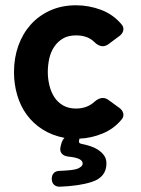

<svg xmlns="http://www.w3.org/2000/svg" viewBox="-20 -514 532 727"><path d="M176 163Q176 149 184 141Q192 133 206 133Q254 131 270 126Q293 118 293 105Q293 84 239 79Q221 77 213 66.5Q205 56 210 38L214 24Q216 19 218.5 15Q221 11 224 8Q177 -1 141 -24Q105 -47 81 -80Q57 -113 45 -154.5Q33 -196 33 -241Q33 -295 49.5 -341Q66 -387 96.5 -421Q127 -455 170.5 -474.5Q214 -494 268 -494Q316 -494 362 -477Q408 -460 440 -422Q449 -412 447 -400Q445 -388 434 -379L391 -347Q380 -339 369 -339Q353 -339 337 -355Q312 -380 268 -380Q238 -380 218 -368Q198 -356 185 -336.5Q172 -317 166.5 -292Q161 -267 161 -241Q161 -216 167 -191Q173 -166 185.5 -146.5Q198 -127 218.5 -115Q239 -103 268 -103Q310 -103 338 -129Q354 -143 369 -143Q380 -143 390 -136L434 -104Q445 -95 447 -83Q449 -71 440 -61Q411 -26 368.5 -8.5Q326 9 281 11Q281 12 280.5 12.5Q280 13 280 15Q275 29 290 31Q305 34 321 39Q337 44 351 53Q365 62 374 74.5Q383 87 383 105Q383 157 327 175Q281 190 206 193Q192 193 184 185Q176 177 176 163Z"/></svg>

Font: Higure Gothic Black
Style: Regular
Weight: 900
Designer: Yoshimichi Ohira
Foundry: Positype
Version: Version 1.000